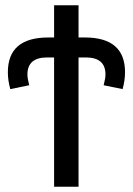

<svg xmlns="http://www.w3.org/2000/svg" viewBox="-20 -708 504 728"><path d="M454.1 -434.1Q454.1 -403.3 444.8 -370.1L373 -384.8Q379.9 -410.2 379.9 -425.8Q379.9 -490.2 305.2 -490.2H277.8V0H185.1V-490.2H159.2Q84 -490.2 84 -425.8Q84 -410.2 90.8 -384.8L19 -370.1Q9.8 -403.3 9.8 -434.1Q9.8 -565.9 163.1 -565.9H185.1V-688H277.8V-565.9H301.8Q454.1 -565.9 454.1 -434.1Z"/></svg>

Font: Libra Sans Modern
Style: Regular
Weight: 400
Foundry: Stefan Peev, Context Ltd
Version: Version 1.000